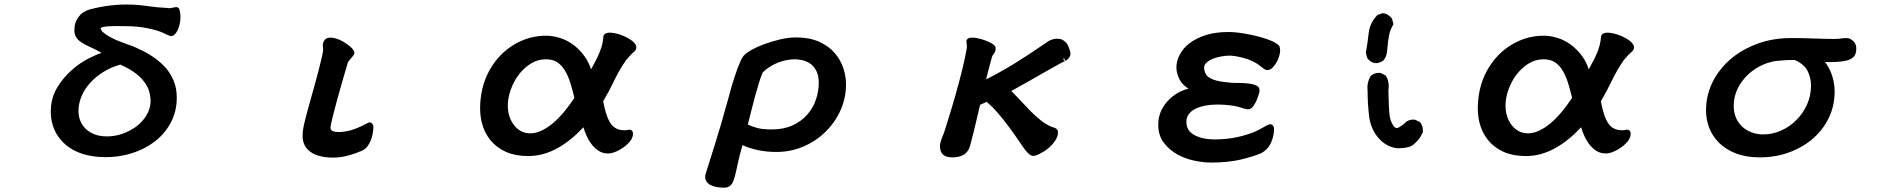

<svg xmlns="http://www.w3.org/2000/svg" viewBox="-20 -660 8540 866"><path d="M545.9 -542 500 -542.5Q483.4 -542.5 465.3 -541.3Q447.3 -540 435.5 -535.2Q433.6 -534.7 433.1 -533.7L435.1 -528.8L436 -527.8Q436.5 -524.4 438.2 -521.7Q439.9 -519 441.7 -517.3Q443.4 -515.6 444.3 -515.1Q455.1 -504.9 475.3 -493.7Q495.6 -482.4 518.6 -473.4Q541.5 -464.4 565.9 -456.1Q568.4 -455.6 571 -454.6Q573.7 -453.6 577.1 -452.4Q580.6 -451.2 597.2 -443.4Q631.3 -427.7 646 -418.9Q694.8 -390.6 727.1 -354.5Q749 -329.6 763.2 -295.9Q777.3 -262.2 777.3 -219.7Q777.3 -158.2 751 -108.4Q725.1 -58.6 680.7 -23.9Q627 18.1 555.2 36.6Q507.8 48.8 456.1 48.8Q396 48.8 350.1 33.2Q298.3 16.1 265.1 -17.6Q239.3 -43 225.1 -75.7Q209 -112.8 209 -155.3Q209 -215.8 236.8 -263.2Q264.6 -309.6 303 -343.5Q341.3 -377.4 383.8 -398.4Q414.1 -413.6 438 -421.9Q399.4 -442.9 378.4 -451.7Q345.7 -467.3 332 -481L329.1 -484.4Q315.4 -500 315.4 -523.4Q315.4 -530.8 316.9 -542.7Q318.4 -554.7 324.7 -567.9Q331.1 -581.5 342.8 -593.8Q353.5 -604.5 371.1 -612.8Q397 -622.6 452.6 -631.8Q500.5 -639.6 549.3 -639.6Q598.1 -639.6 643.6 -632.8Q688.5 -626 735.4 -624Q740.2 -623 743.7 -623Q749.5 -623 759.5 -625.5Q769.5 -627.9 773.2 -627.9Q776.9 -627.9 778.8 -627.4Q785.2 -626 788.6 -619.1Q793.9 -602.5 793.9 -584.5Q793.9 -562 788.1 -542.5Q781.2 -518.1 768.6 -505.4Q760.3 -497.1 752 -497.1Q748.5 -497.1 746.3 -498Q744.1 -499 741.2 -500.2Q738.3 -501.5 732.7 -503.7Q727.1 -505.9 724.1 -507.6Q721.2 -509.3 720.2 -509.8H719.7Q695.8 -522 649.9 -531.7Q603.5 -542 545.9 -542ZM334 -159.2Q334 -111.8 366.2 -79.1Q382.3 -63.5 406.2 -54.2Q430.2 -44.9 461.9 -44.9Q513.2 -44.9 560.1 -68.4Q591.3 -83.5 614.3 -106.4Q634.3 -126.5 646.7 -151.4Q659.2 -176.3 659.2 -205.6Q659.2 -212.9 658.2 -219.7Q655.3 -248.5 643.6 -270.5Q626 -303.2 592.8 -328.6Q565.9 -349.1 522.9 -368.7Q482.4 -357.4 450.2 -337.9Q376.5 -293 348.1 -226.6Q334 -193.8 334 -159.2Z M1469.2 -490.2Q1488.8 -490.2 1510 -481Q1531.2 -471.7 1550.3 -457.5Q1569.3 -442.9 1576.2 -430.7Q1578.6 -426.3 1578.6 -421.9Q1578.6 -417.5 1575.7 -412.1Q1571.8 -406.2 1566.2 -400.1Q1560.5 -394 1555.4 -387.9Q1550.3 -381.8 1548.3 -376L1527.3 -304.2Q1497.1 -201.2 1480 -130.4Q1470.7 -93.8 1470.7 -84Q1470.7 -80.6 1471.7 -78.1Q1472.7 -75.2 1474.1 -73.7Q1476.6 -71.8 1478 -70.3Q1486.8 -64.5 1510.7 -64.5Q1531.2 -64.5 1558.6 -71.5Q1585.9 -78.6 1626 -98.6Q1641.1 -107.9 1647.5 -107.9Q1654.8 -107.9 1659.7 -101.1Q1662.1 -98.1 1664.1 -90.8V-89.8Q1664.1 -74.7 1661.1 -57.6Q1654.8 -22.5 1636.2 1.5Q1626 14.2 1612.3 20Q1580.6 33.7 1548.3 42Q1515.6 50.8 1483.4 50.8Q1404.3 50.8 1369.1 15.6Q1344.7 -8.8 1344.7 -47.9Q1344.7 -72.3 1354.5 -112.3Q1362.8 -147 1380.9 -210.9L1400.4 -280.3Q1420.4 -352.5 1432.1 -404.8Q1437.5 -427.7 1437.5 -435.8Q1437.5 -443.8 1436.8 -448.5Q1436 -453.1 1436 -455.1Q1436 -462.4 1438 -468.3Q1440.9 -476.1 1445.8 -481.4Q1454.6 -490.2 1469.2 -490.2Z M2444.3 -499Q2471.7 -499 2503.9 -489.3Q2535.6 -480 2564.5 -459Q2593.3 -438 2616.7 -405.8Q2635.3 -380.4 2646 -347.2Q2651.4 -357.4 2657.2 -368.2Q2691.9 -429.2 2698.7 -473.1Q2700.7 -483.9 2701.2 -495.1Q2704.6 -510.3 2722.7 -512.2Q2726.6 -512.7 2730.5 -512.7Q2734.4 -512.7 2738.3 -512.2Q2762.7 -510.3 2793 -497.6Q2812.5 -489.3 2826.7 -479Q2842.3 -468.3 2848.1 -455.6Q2850.1 -450.7 2850.1 -446.8Q2850.1 -435.1 2839.8 -426.3Q2829.6 -418.5 2817.4 -404.3Q2811.5 -397 2806.4 -391.6Q2801.3 -386.2 2799.8 -382.8Q2771.5 -340.8 2749.5 -294.9Q2728 -249.5 2700.7 -203.6Q2715.8 -119.6 2743.2 -92.3Q2763.7 -72.3 2796.9 -72.3Q2803.7 -72.3 2807.1 -73.2Q2810.5 -74.2 2811.5 -74.2Q2812.5 -74.2 2814 -74.7Q2816.4 -75.2 2818.4 -75.2Q2820.3 -75.2 2822.3 -74.7Q2827.1 -73.7 2830.1 -70.8Q2835 -65.9 2835 -56.6Q2835 -40.5 2822.8 -23.9Q2805.7 -2 2776.9 14.6Q2746.1 32.2 2722.7 32.2Q2697.8 32.2 2678.7 19.5Q2652.8 2.4 2633.8 -31.2Q2627.9 -42 2625 -49.1Q2622.1 -56.2 2621.1 -58.8Q2620.1 -61.5 2618.9 -64.2Q2617.7 -66.9 2616.7 -69.6Q2615.7 -72.3 2615.2 -75.2Q2613.3 -80.6 2611.3 -85.9Q2556.6 -26.9 2497.1 6.8Q2431.6 43.9 2362.3 43.9Q2305.2 43.9 2261.7 24.9Q2218.8 5.4 2191.2 -28.8Q2163.6 -63 2152.3 -109.9Q2145.5 -140.1 2145.5 -173.8Q2145.5 -191.9 2147.5 -210.9Q2156.7 -305.2 2210.9 -378.9Q2260.3 -445.3 2334.5 -477.1Q2386.2 -499 2444.3 -499ZM2442.4 -392.6Q2404.8 -392.6 2374 -373Q2332 -346.2 2304.7 -300.8Q2292 -278.8 2283.2 -254.4Q2270.5 -217.3 2270.5 -184.6Q2270.5 -130.9 2299.3 -94.7Q2312.5 -77.6 2331.1 -67.9Q2349.6 -58.6 2373 -58.6Q2396.5 -58.6 2422.4 -70.8Q2474.1 -95.2 2524.4 -155.8Q2548.3 -185.1 2570.8 -218.3Q2562.5 -254.4 2552.5 -286.1Q2542.5 -317.9 2527.8 -342.3Q2513.7 -365.7 2493.4 -379.2Q2473.1 -392.6 2442.4 -392.6Z M3571.3 -491.2Q3631.3 -491.2 3674.1 -471.9Q3716.8 -452.6 3743.7 -422.1Q3770.5 -391.6 3783.2 -354.2Q3795.9 -316.9 3795.9 -280.3Q3795.9 -218.3 3771.5 -163.6Q3746.6 -107.9 3703.6 -65.7Q3660.6 -23.4 3603.5 1Q3546.4 25.4 3481.4 25.4Q3436.5 25.4 3396.5 16.6Q3356.4 7.8 3329.1 -5.4Q3314.5 43.9 3307.1 80.1Q3299.8 116.2 3295.4 131.8Q3291 147.5 3288.6 153.8Q3283.2 168.5 3275.4 175.8Q3265.1 186.5 3246.1 186.5Q3208 186.5 3185.1 174.8Q3170.9 168 3164.6 155.3Q3160.6 147.9 3160.6 140.1Q3160.6 131.8 3162.6 124.5Q3174.3 85.4 3201.2 2Q3228 -81.5 3266.1 -219.7Q3293 -323.7 3321.3 -387.2Q3331.1 -408.2 3340.3 -414.1Q3347.2 -421.9 3369.6 -434.8Q3392.1 -447.8 3424.8 -460Q3457.5 -472.2 3496.3 -481.7Q3535.2 -491.2 3571.3 -491.2ZM3460.9 -76.2Q3514.6 -76.2 3554.7 -94.5Q3594.7 -112.8 3621.1 -143.1Q3647.5 -172.9 3660.2 -210.7Q3672.9 -248.5 3672.9 -287.1Q3672.9 -317.4 3663.3 -337.4Q3653.8 -357.4 3639.2 -369.4Q3624.5 -381.3 3604.2 -387Q3584 -392.6 3563.5 -392.6Q3546.9 -392.6 3527.3 -388.7Q3486.8 -380.9 3451.7 -358.4Q3434.1 -347.7 3420.4 -333.5Q3413.1 -317.4 3406.7 -297.4Q3384.8 -227.1 3369.1 -162.1Q3360.8 -129.4 3353 -98.6Q3373 -88.4 3397 -82.3Q3420.9 -76.2 3460.9 -76.2Z M4338.9 -472.7Q4338.9 -479.5 4343 -483.6Q4347.2 -487.8 4352.1 -489Q4356.9 -490.2 4362.3 -490.2Q4367.7 -490.2 4371.6 -490Q4375.5 -489.7 4379.6 -489.3Q4383.8 -488.8 4388.2 -487.8Q4407.2 -484.4 4427.7 -476.1Q4455.1 -465.3 4464.8 -455.6Q4470.7 -449.7 4470.7 -443.4Q4470.7 -426.8 4461.9 -416.5Q4456.5 -410.2 4454.6 -404.3Q4438 -344.7 4427.7 -302.2Q4488.3 -332 4552.7 -371.6Q4612.8 -408.2 4697.3 -466.3Q4707 -474.6 4720.2 -480Q4733.9 -485.4 4747.8 -485.4Q4761.7 -485.4 4771 -481Q4784.7 -473.6 4793.5 -461.4Q4798.8 -453.6 4799.8 -447.3Q4808.1 -429.7 4808.1 -417.5Q4808.1 -404.8 4797.4 -394.5Q4793 -389.6 4786.1 -385.7L4777.8 -398.9L4777.3 -398.4V-387.7L4785.2 -385.7Q4773.9 -380.9 4698.7 -338.4Q4671.9 -323.2 4643.1 -306.6Q4614.7 -290.5 4541.5 -249.5Q4554.7 -236.3 4573.7 -216.3Q4609.9 -177.2 4627.2 -159.9Q4644.5 -142.6 4659.9 -129.4Q4675.3 -116.2 4686 -108.6Q4696.8 -101.1 4707 -95.7Q4714.4 -91.3 4720.7 -88.9Q4736.3 -84 4738.3 -83Q4752 -76.7 4752 -63.5Q4752 -43.5 4737.8 -23.4Q4724.6 -4.4 4706.5 10.3Q4689 24.4 4670.4 33.2Q4651.4 43 4640.1 43Q4624 43 4602.1 13.7Q4582.5 -13.2 4559.1 -48.3Q4498 -134.8 4456.1 -177.2Q4442.4 -190.4 4430.2 -200.7Q4424.8 -197.8 4419.4 -195.6Q4414.1 -193.4 4411.1 -191.9Q4405.8 -189.5 4400.4 -187Q4395 -163.1 4384.5 -118.9Q4374 -74.7 4371.1 -62.5Q4368.2 -50.3 4364.7 -38.6Q4356.9 -6.3 4355 -0.5Q4346.2 27.8 4324.2 39.1Q4303.7 49.8 4276.4 49.8Q4232.4 49.8 4223.1 21Q4219.7 11.7 4219.7 1Q4219.7 -18.1 4230 -41.5Q4234.9 -51.8 4243.2 -77.6Q4266.6 -153.3 4272.7 -173.3Q4278.8 -193.4 4287.6 -224.1Q4327.1 -363.3 4339.8 -438Q4341.3 -445.8 4341.3 -448.7Q4341.3 -458 4338.9 -470.7Q4338.9 -472.2 4338.9 -472.7Z M5753.9 -432.6Q5753.9 -417.5 5746.6 -397.9Q5743.7 -389.6 5739.3 -381.8Q5731 -366.2 5719.7 -355Q5708.5 -343.8 5696.3 -343.8Q5689 -343.8 5680.9 -349.4Q5672.9 -355 5662.8 -363.3Q5652.8 -371.6 5638.2 -379.4Q5609.9 -395 5567.9 -403.8Q5547.9 -408.2 5529.3 -409.2Q5508.3 -409.2 5487.3 -405.3Q5443.8 -397.5 5421.9 -377.4Q5412.1 -368.7 5411.1 -356.9Q5411.1 -344.2 5415.5 -332.5Q5419.4 -321.3 5430.7 -312.5Q5441.9 -303.7 5463.9 -297.4Q5485.8 -291 5520.5 -288.1Q5531.7 -286.1 5553.2 -286.1Q5575.7 -286.1 5598.6 -284.7Q5621.6 -283.2 5639.2 -277.3Q5648.9 -274.4 5655 -268.3Q5661.1 -262.2 5661.1 -252.9Q5661.1 -242.2 5652.3 -218.8Q5646.5 -202.6 5641.1 -194.3Q5633.8 -181.2 5628.9 -176.3Q5619.6 -167 5610.4 -167Q5606.4 -167 5598.6 -168.5Q5590.3 -170.4 5586.9 -171.4Q5561.5 -180.7 5531.5 -184.6Q5501.5 -188.5 5472.7 -188.5Q5442.9 -188.5 5417 -183.6Q5363.3 -173.8 5341.8 -145Q5331.1 -130.4 5331.1 -110.4Q5331.1 -70.8 5365.7 -51.8Q5402.3 -31.2 5458 -31.2Q5513.7 -31.2 5561.3 -41.7Q5608.9 -52.2 5644 -67.9Q5657.7 -73.7 5680.2 -86.9Q5688.5 -91.8 5696.3 -95.7Q5704.1 -99.6 5709 -99.6Q5716.8 -99.6 5721.7 -93Q5726.6 -86.4 5726.6 -80.1Q5726.6 -46.9 5712.4 -15.6Q5697.3 16.6 5666.5 31.7Q5631.3 46.4 5574.7 60.1Q5517.6 73.2 5441.4 73.2Q5408.2 73.2 5367.2 64.7Q5326.2 56.2 5290.5 36.6Q5254.4 16.6 5229.2 -16.4Q5204.1 -49.3 5204.1 -97.7Q5204.1 -131.8 5217.3 -160.6Q5231 -189 5252.9 -210.9Q5282.2 -240.2 5321.3 -254.4Q5330.6 -257.8 5340.3 -259.8Q5313 -277.8 5301.3 -299.8Q5286.1 -328.1 5286.1 -355.5Q5286.1 -384.8 5301.3 -413.6Q5315.9 -442.9 5346.2 -465.6Q5376.5 -488.3 5419.7 -502Q5462.9 -515.6 5519.5 -515.6Q5551.3 -515.6 5589.4 -509.3Q5670.4 -495.6 5718.8 -474.1Q5744.6 -461.9 5751 -451.2Q5753.9 -443.8 5753.9 -432.6Z M6147.5 -264.2Q6147.5 -291.5 6161.6 -316.4L6162.6 -317.4Q6178.7 -331.5 6199.7 -331.5Q6202.6 -331.5 6207 -331.1L6230 -319.3L6231.4 -317.4Q6243.7 -297.4 6243.7 -271.5Q6243.7 -262.2 6242.2 -252.4Q6244.1 -161.6 6248 -136.7Q6251.5 -113.3 6264.6 -93.3Q6272 -82.5 6279.8 -82.5Q6283.7 -82.5 6289.1 -85.4Q6308.6 -96.2 6319.8 -108.4Q6334 -120.6 6354.5 -120.6Q6357.4 -120.6 6362.3 -120.1L6385.3 -108.9L6386.2 -107.4Q6397.9 -91.8 6397.9 -71.3Q6397.9 -68.4 6397.5 -63.5L6386.2 -41.5Q6372.1 -21 6352.8 -6.1Q6333.5 8.8 6282.2 8.8H6281.7Q6232.4 2.4 6197.5 -37.6Q6162.6 -77.6 6155.3 -135.7Q6148.4 -191.9 6148.4 -250.5Q6147.5 -257.3 6147.5 -264.2ZM6219.2 -386.7Q6203.6 -376 6186.5 -375Q6164.1 -376 6147.9 -396.5L6147 -397.9L6140.6 -421.4Q6148.4 -465.8 6153.3 -510.3Q6158.7 -557.1 6191.9 -591.3L6192.9 -592.8L6216.8 -600.6H6218.8Q6240.2 -598.1 6256.8 -578.1L6258.3 -577.1L6265.1 -550.8Q6250.5 -526.4 6245.4 -501.5Q6240.2 -476.6 6236.3 -428.2Q6233.9 -403.8 6219.2 -386.7Z M6944.3 -499Q6971.7 -499 7003.9 -489.3Q7035.6 -480 7064.5 -459Q7093.3 -438 7116.7 -405.8Q7135.3 -380.4 7146 -347.2Q7151.4 -357.4 7157.2 -368.2Q7191.9 -429.2 7198.7 -473.1Q7200.7 -483.9 7201.2 -495.1Q7204.6 -510.3 7222.7 -512.2Q7226.6 -512.7 7230.5 -512.7Q7234.4 -512.7 7238.3 -512.2Q7262.7 -510.3 7293 -497.6Q7312.5 -489.3 7326.7 -479Q7342.3 -468.3 7348.1 -455.6Q7350.1 -450.7 7350.1 -446.8Q7350.1 -435.1 7339.8 -426.3Q7329.6 -418.5 7317.4 -404.3Q7311.5 -397 7306.4 -391.6Q7301.3 -386.2 7299.8 -382.8Q7271.5 -340.8 7249.5 -294.9Q7228 -249.5 7200.7 -203.6Q7215.8 -119.6 7243.2 -92.3Q7263.7 -72.3 7296.9 -72.3Q7303.7 -72.3 7307.1 -73.2Q7310.5 -74.2 7311.5 -74.2Q7312.5 -74.2 7314 -74.7Q7316.4 -75.2 7318.4 -75.2Q7320.3 -75.2 7322.3 -74.7Q7327.1 -73.7 7330.1 -70.8Q7335 -65.9 7335 -56.6Q7335 -40.5 7322.8 -23.9Q7305.7 -2 7276.9 14.6Q7246.1 32.2 7222.7 32.2Q7197.8 32.2 7178.7 19.5Q7152.8 2.4 7133.8 -31.2Q7127.9 -42 7125 -49.1Q7122.1 -56.2 7121.1 -58.8Q7120.1 -61.5 7118.9 -64.2Q7117.7 -66.9 7116.7 -69.6Q7115.7 -72.3 7115.2 -75.2Q7113.3 -80.6 7111.3 -85.9Q7056.6 -26.9 6997.1 6.8Q6931.6 43.9 6862.3 43.9Q6805.2 43.9 6761.7 24.9Q6718.8 5.4 6691.2 -28.8Q6663.6 -63 6652.3 -109.9Q6645.5 -140.1 6645.5 -173.8Q6645.5 -191.9 6647.5 -210.9Q6656.7 -305.2 6710.9 -378.9Q6760.3 -445.3 6834.5 -477.1Q6886.2 -499 6944.3 -499ZM6942.4 -392.6Q6904.8 -392.6 6874 -373Q6832 -346.2 6804.7 -300.8Q6792 -278.8 6783.2 -254.4Q6770.5 -217.3 6770.5 -184.6Q6770.5 -130.9 6799.3 -94.7Q6812.5 -77.6 6831.1 -67.9Q6849.6 -58.6 6873 -58.6Q6896.5 -58.6 6922.4 -70.8Q6974.1 -95.2 7024.4 -155.8Q7048.3 -185.1 7070.8 -218.3Q7062.5 -254.4 7052.5 -286.1Q7042.5 -317.9 7027.8 -342.3Q7013.7 -365.7 6993.4 -379.2Q6973.1 -392.6 6942.4 -392.6Z M8352.5 -437Q8352.5 -424.3 8347.2 -413.1Q8340.8 -399.4 8322.8 -391.6Q8295.4 -379.9 8232.9 -379.9Q8222.7 -379.9 8211.4 -380.4Q8229 -357.9 8240.2 -328.6Q8254.9 -289.6 8254.9 -247.1Q8254.9 -181.6 8228 -127Q8188.5 -45.9 8105.5 1.5Q8021 49.8 7918 49.8Q7855 49.8 7809.1 31.7Q7763.2 13.7 7733.2 -16.4Q7703.1 -46.4 7689 -84.5Q7674.8 -122.6 7674.8 -162.1Q7674.8 -255.4 7731 -334Q7793.5 -420.9 7905.8 -462.4Q7976.1 -488.3 8057.6 -488.3Q8108.9 -488.3 8147.9 -486.8Q8212.4 -484.4 8252.9 -484.4Q8269 -484.4 8276.9 -485.6Q8284.7 -486.8 8289.6 -487.3Q8299.3 -488.3 8306.6 -488.3Q8314 -488.3 8315.9 -487.8Q8317.9 -487.3 8323 -485.4Q8328.1 -483.4 8332.8 -480Q8337.4 -476.6 8340.6 -473.4Q8343.8 -470.2 8346.2 -465.8Q8348.6 -461.4 8349.9 -458Q8351.1 -454.6 8351.8 -450.9Q8352.5 -447.3 8352.5 -444.1Q8352.5 -440.9 8352.5 -437ZM7799.8 -182.6Q7799.8 -135.7 7825.2 -103Q7845.2 -76.2 7880.4 -63Q7904.8 -53.7 7932.6 -53.7Q7974.1 -53.7 8012.7 -70.8Q8052.2 -87.9 8082.5 -118.7Q8111.8 -147.9 8130.1 -187.7Q8148.4 -227.5 8148.4 -274.4Q8148.4 -309.6 8132.3 -341.3Q8116.7 -371.1 8074.7 -389.6Q8038.1 -389.6 8009.3 -386.7Q7970.7 -384.8 7933.1 -368.7Q7891.1 -350.6 7859.4 -318.8Q7834.5 -293.9 7817.9 -261.2Q7799.8 -224.6 7799.8 -182.6Z"/></svg>

Font: Bakudai
Style: Bold
Weight: 700
Version: Version 1.48